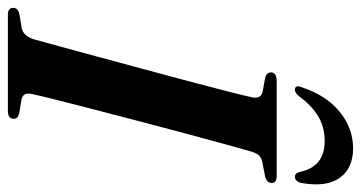

<svg xmlns="http://www.w3.org/2000/svg" viewBox="-242 -700 939 500"><g transform="rotate(90 228.0 -449.5)"><path d="M222.5 -63.5Q216.5 -39.5 237 -35.5L273 -29.5Q287 -25.5 287 -15.5Q287 0 265.5 0H16.5Q-2 0 -2 -13.5Q-2.5 -26 14 -30L50.5 -36Q70.5 -40 79.5 -66.5Q85.5 -88 97.5 -132Q109.5 -176 125 -233Q140.5 -290 157 -351.5Q173.5 -413 188.8 -470Q204 -527 215.2 -571Q226.5 -615 231 -636.5Q235.5 -659 216 -663.5L180 -670Q166 -674 166 -684.5Q166 -700 189 -700H436.5Q454 -700 454 -687Q454 -674.5 437.5 -670L399 -662.5Q388.5 -660 382.8 -654.5Q377 -649 372.5 -635Q366 -613 353.5 -567.2Q341 -521.5 325.2 -462.8Q309.5 -404 293 -341.2Q276.5 -278.5 261.8 -221.5Q247 -164.5 236.5 -122.5Q226 -80.5 222.5 -63.5ZM344.5 -825Q308.5 -825 280.5 -808.2Q252.5 -791.5 227.5 -757.5Q219 -747.5 211.5 -747.5Q198 -747.5 204.5 -764.5Q225.5 -829 268.5 -864Q311.5 -899 364 -899Q416 -899 440.8 -864Q465.5 -829 454 -764.5Q450.5 -747.5 437 -747.5Q429.5 -747.5 426 -757.5Q418.5 -793 398.2 -809Q378 -825 344.5 -825Z"/></g></svg>

Font: Fraunces 72pt SemiBold
Style: Italic
Weight: 600
Italic angle: -16°
Version: Version 1.000;[b76b70a41]